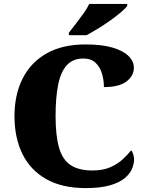

<svg xmlns="http://www.w3.org/2000/svg" viewBox="-20 -951 748 981"><path d="M418 10Q297 10 216 -36Q135 -82 94.5 -164.5Q54 -247 54 -358Q54 -466 95 -548.5Q136 -631 217 -677.5Q298 -724 417 -724Q500 -724 554.5 -708Q609 -692 636.5 -665Q664 -638 664 -605Q664 -564 626.5 -535Q589 -506 511 -506Q511 -540 501.5 -573.5Q492 -607 469 -629.5Q446 -652 406 -652Q352 -652 321 -617.5Q290 -583 277 -517.5Q264 -452 264 -358Q264 -257 282 -195.5Q300 -134 341.5 -107Q383 -80 452 -80Q506 -80 543.5 -96.5Q581 -113 607 -137Q633 -161 650 -183Q657 -176 661 -162Q665 -148 665 -137Q665 -114 654.5 -88.5Q644 -63 617 -40.5Q590 -18 541.5 -4Q493 10 418 10ZM332 -784Q347 -803 367 -829Q387 -855 406.5 -882Q426 -909 436 -931H630V-921Q621 -908 597.5 -888Q574 -868 543 -846Q512 -824 480 -804.5Q448 -785 422 -771H332Z"/></svg>

Font: Noto Serif Hebrew Black
Style: Regular
Weight: 900
Version: Version 2.003